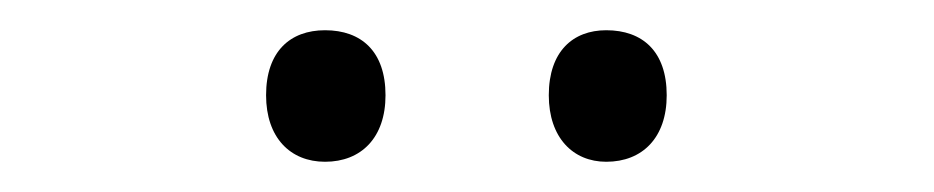

<svg xmlns="http://www.w3.org/2000/svg" viewBox="-20 -743 618 127"><path d="M156 -680C156 -652 172 -636 195 -636C219 -636 235 -652 235 -680C235 -709 219 -723 195 -723C172 -723 156 -709 156 -680ZM343 -680C343 -652 359 -636 381 -636C405 -636 421 -652 421 -680C421 -709 405 -723 381 -723C359 -723 343 -709 343 -680Z"/></svg>

Font: Noto Kufi Arabic Light
Style: Regular
Weight: 300
Designer: Monotype Design Team, David Williams, Khaled Hosny
Foundry: Google LLC
Version: Version 2.109